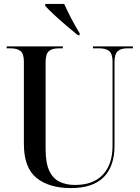

<svg xmlns="http://www.w3.org/2000/svg" viewBox="-20 -951 713 981"><path d="M342 10Q231 10 166.5 -42Q102 -94 102 -216V-636Q102 -676 85 -690Q68 -704 35 -704H14V-714H301V-704H279Q246 -704 229.5 -689.5Q213 -675 213 -633V-190Q213 -119 231.5 -79Q250 -39 284 -22.5Q318 -6 363 -6Q457 -6 506 -59Q555 -112 555 -206V-636Q555 -676 538 -690Q521 -704 488 -704H455V-714H659V-704H629Q597 -704 581 -689Q565 -674 565 -632V-206Q565 -101 509.5 -45.5Q454 10 342 10ZM378 -771Q352 -792 318.5 -820.5Q285 -849 255.5 -876.5Q226 -904 211 -921V-931H308Q323 -897 344.5 -856Q366 -815 387 -781V-771Z"/></svg>

Font: Noto Serif Display SemiCondensed Medium
Style: Regular
Weight: 500
Width: 4
Designer: Monotype Design Team
Foundry: Monotype Imaging Inc.
Version: Version 2.009